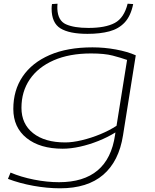

<svg xmlns="http://www.w3.org/2000/svg" viewBox="-20 -798 836 1038"><path d="M23 169 37 135Q93 159 163.5 173Q234 187 299 187Q565 187 602 -68L604 -82Q562 -56 512 -36Q462 -16 412 -5Q362 6 319 6Q196 6 124 -51.5Q52 -109 52 -209Q52 -310 102.5 -384.5Q153 -459 248.5 -500.5Q344 -542 480 -542Q544 -542 606.5 -530.5Q669 -519 714 -499L645 -66Q623 74 538 147Q453 220 305 220Q235 220 160.5 206.5Q86 193 23 169ZM667 -474Q633 -486 589 -497.5Q545 -509 472 -509Q355 -509 270.5 -472Q186 -435 141 -369Q96 -303 96 -215Q96 -128 159 -78Q222 -28 333 -28Q372 -28 422.5 -40Q473 -52 522.5 -72.5Q572 -93 610 -118ZM453 -615Q355 -615 307 -644.5Q259 -674 259 -752Q259 -757 259.5 -763.5Q260 -770 261 -776L291 -778Q290 -770 290 -763Q290 -756 290 -750Q293 -686 337 -666.5Q381 -647 458 -647Q550 -647 600.5 -674Q651 -701 670 -778L700 -776Q687 -712 654.5 -677Q622 -642 571.5 -628.5Q521 -615 453 -615Z"/></svg>

Font: Georama ExtraExtended ExtraLight
Style: Italic
Weight: 200
Width: 8
Italic angle: -9°
Designer: Jean-Baptiste Levee
Foundry: Production Type
Version: Version 1.000